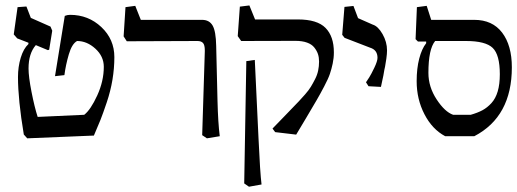

<svg xmlns="http://www.w3.org/2000/svg" viewBox="-20 -503 1910 709"><path d="M264.6 -351.6Q245.6 -341.3 234.1 -302.2Q222.7 -263.2 217.8 -225.6L183.1 -221.7L219.2 -444.3Q228.5 -448.2 238.8 -448.2Q306.2 -448.2 354.2 -403.1Q402.3 -357.9 402.3 -292Q402.3 -251 395.3 -208.7Q388.2 -166.5 374.3 -125.2Q360.4 -84 351.1 -60.5Q341.8 -37.1 326.7 -2.4L80.6 7.8L67.9 -6.3Q46.4 -135.3 46.4 -218.3Q46.4 -256.3 56.6 -290Q66.9 -323.7 85 -340.3V-345.2L43.5 -361.3L30.8 -376L44.9 -476.6L77.6 -479L93.8 -437L166.5 -404.8L172.9 -389.6L161.6 -319.3L156.7 -317.9L112.3 -336.4Q85.4 -305.7 85.4 -250Q85.4 -219.7 96.4 -163.6Q107.4 -107.4 119.1 -71.3L291 -79.1Q314.9 -97.7 339.1 -150.6Q363.3 -203.6 363.3 -256.3Q363.3 -294.9 332.3 -323.2Q301.3 -351.6 264.6 -351.6Z M726.6 -3.9 736.3 -313.5V-316.9Q736.3 -336.9 729.7 -344.2Q723.1 -351.6 709 -351.6L448.2 -350.6L436.5 -368.7L443.4 -476.6L479.5 -481.4L500 -429.7H726.1Q752.9 -429.7 765.1 -408.7Q777.3 -387.7 778.3 -333.5L783.2 -130.4Q785.2 -49.3 791.5 0L744.1 7.8Z M881.8 174.3 889.6 -277.3 920.9 -281.7 934.6 7.3Q940.4 134.8 945.8 178.2L899.4 186.5ZM1109.9 -66.4 1073.7 -5.9 996.1 -15.1 986.3 -28.3 1030.8 -74.2Q1039.6 -83.5 1056.9 -101.3Q1074.2 -119.1 1083.5 -128.9Q1092.8 -138.7 1106.7 -154.5Q1120.6 -170.4 1127.9 -182.6Q1135.3 -194.8 1143.3 -210.4Q1151.4 -226.1 1154.8 -242.2Q1158.2 -258.3 1158.2 -275.9Q1158.2 -291 1154.1 -303.5Q1149.9 -315.9 1140.6 -327.6Q1131.3 -339.4 1113.8 -345.7Q1096.2 -352.1 1071.3 -352.1L870.6 -351.6L857.9 -369.6L865.7 -478.5L900.9 -482.9L921.9 -431.2H1080.1Q1151.4 -431.2 1182.1 -399.9Q1212.9 -368.7 1212.9 -309.6Q1212.9 -288.6 1208.5 -268.1Q1204.1 -247.6 1198.2 -230.2Q1192.4 -212.9 1177 -183.6Q1161.6 -154.3 1149.2 -133.1Q1136.7 -111.8 1109.9 -66.4Z M1331.5 -199.2Q1336.4 -206.1 1343.5 -217.3Q1350.6 -228.5 1362.3 -252.9Q1374 -277.3 1374 -289.6Q1374 -318.8 1346.2 -327.1L1252.4 -363.3L1243.7 -374.5L1252 -477.5L1285.2 -481L1302.2 -436L1356.4 -412.1Q1376 -406.2 1392.6 -377.2Q1409.2 -348.1 1409.2 -316.9Q1409.2 -304.7 1406.7 -286.6Q1404.3 -268.6 1401.9 -256.8L1399.4 -245.6Q1398.4 -234.9 1386.7 -182.1L1340.8 -184.6Z M1624 0Q1576.2 -25.4 1547.4 -81.1Q1518.6 -136.7 1518.6 -203.1Q1518.6 -250 1528.1 -286.6Q1537.6 -323.2 1553.7 -343.3V-349.6H1523.4L1514.6 -358.4L1519.5 -476.6L1555.7 -481.4L1572.3 -429.7H1731.4Q1798.3 -429.7 1834.2 -382.6Q1870.1 -335.4 1870.1 -254.4Q1870.1 -72.3 1731.4 0ZM1653.3 -79.1H1718.3Q1743.7 -86.4 1761.5 -95.9Q1779.3 -105.5 1794.7 -122.3Q1810.1 -139.2 1817.9 -165.5Q1825.7 -191.9 1825.7 -229Q1825.7 -300.8 1799.3 -326.2Q1772.9 -351.6 1700.7 -351.6H1586.9Q1562 -321.8 1562 -233.9Q1562 -182.1 1592.3 -136Q1622.6 -89.8 1653.3 -79.1Z"/></svg>

Font: Neuton
Style: Regular
Weight: 400
Designer: Brian M Zick
Version: Version 1.3